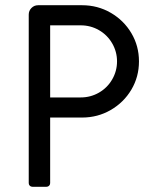

<svg xmlns="http://www.w3.org/2000/svg" viewBox="-20 -715 597 735"><path d="M90 -14V-659Q90 -674 100.5 -684.5Q111 -695 126 -695H294Q354 -695 404 -666Q454 -637 483 -588Q512 -539 512 -480Q512 -421 483 -372Q454 -323 404 -294Q354 -265 294 -265H172V-14Q172 -8 168 -4Q164 0 158 0H104Q98 0 94 -4Q90 -8 90 -14ZM289 -342Q327 -342 359 -360.5Q391 -379 409.5 -411Q428 -443 428 -480Q428 -517 409.5 -549Q391 -581 359 -599.5Q327 -618 289 -618H172V-342Z"/></svg>

Font: Miriam Libre
Style: Regular
Weight: 400
Designer: Michal Sahar
Foundry: Hagilda
Version: Version 1.001